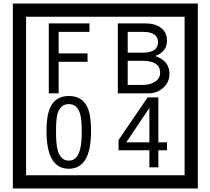

<svg xmlns="http://www.w3.org/2000/svg" viewBox="-20 -980 1195 1090"><path d="M1103 90H53V-960H1103ZM1028 15V-885H128V15ZM488 -799H313V-677H477V-629H313V-450H257V-847H488ZM942 -561Q942 -513 906.5 -481.5Q871 -450 823 -450H649V-847H808Q859 -847 891 -824Q928 -798 928 -749Q928 -686 860 -662Q942 -636 942 -561ZM877 -741Q877 -799 792 -799H705V-681H791Q877 -681 877 -741ZM889 -567Q889 -635 788 -635H705V-498H791Q828 -498 855 -513Q889 -532 889 -567ZM497 -236Q497 -22 371 -22Q244 -22 244 -236Q244 -324 265 -369Q294 -435 371 -435Q448 -435 477 -369Q497 -325 497 -236ZM444 -236Q444 -303 435 -332Q420 -389 371 -389Q322 -389 306 -332Q298 -303 298 -236Q298 -167 306 -133Q322 -68 371 -68Q419 -68 435 -134Q444 -167 444 -236ZM928 -127H879V-30H828V-127H653V-185L818 -427H879V-172H928ZM828 -172V-367L697 -172Z"/></svg>

Font: Unicode BMP Fallback SIL
Style: Regular
Weight: 400
Foundry: NRSI, SIL International
Version: Version 5.1 Based on Unicode 5.1